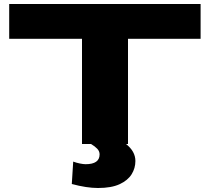

<svg xmlns="http://www.w3.org/2000/svg" viewBox="-20 -720 1036 960"><path d="M346 88Q362 94 379.5 97.5Q397 101 408 101Q478 101 478 52Q478 36 466 23.5Q454 11 435 0H390V-526H26V-700H983V-526H620V0H610Q657 37 657 85Q657 121 638 151.5Q619 182 578 201Q537 220 470 220Q413 220 339 200Z"/></svg>

Font: Georama ExtraExtended
Style: Bold
Weight: 700
Width: 8
Designer: Jean-Baptiste Levee
Foundry: Production Type
Version: Version 1.000